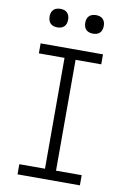

<svg xmlns="http://www.w3.org/2000/svg" viewBox="-101 -1001 702 1061"><g transform="rotate(10 250.0 -471.0)"><path d="M75 0H425V-57H281V-679H425V-735H75V-679H219V-57H75ZM350 -838Q361 -838 371 -841Q381 -844 388.5 -851.5Q396 -859 399 -869.5Q402 -880 402 -890Q402 -901 399 -911Q396 -921 388.5 -928.5Q381 -936 371 -939Q361 -942 350 -942Q340 -942 329.5 -939Q319 -936 311.5 -928.5Q304 -921 301 -911Q298 -901 298 -890Q298 -880 301 -869.5Q304 -859 311.5 -851.5Q319 -844 329.5 -841Q340 -838 350 -838ZM150 -838Q161 -838 171 -841Q181 -844 188.5 -851.5Q196 -859 199 -869.5Q202 -880 202 -890Q202 -901 199 -911Q196 -921 188.5 -928.5Q181 -936 171 -939Q161 -942 150 -942Q140 -942 129.5 -939Q119 -936 111.5 -928.5Q104 -921 101 -911Q98 -901 98 -890Q98 -880 101 -869.5Q104 -859 111.5 -851.5Q119 -844 129.5 -841Q140 -838 150 -838Z"/></g></svg>

Font: Iosevka SS09 Light
Style: Regular
Weight: 300
Monospace: yes
Designer: Belleve Invis
Foundry: Belleve Invis
Version: Version 5.2.1; ttfautohint (v1.8.3)